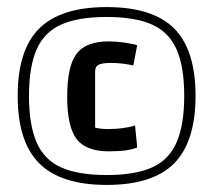

<svg xmlns="http://www.w3.org/2000/svg" viewBox="-20 -702 603 543"><path d="M282 -179Q152 -179 91 -240Q30 -301 30 -431Q30 -561 91 -621.5Q152 -682 282 -682Q412 -682 472.5 -621.5Q533 -561 533 -431Q533 -301 472.5 -240Q412 -179 282 -179ZM288 -274Q223 -274 196.5 -309Q170 -344 170 -428Q170 -515 196.5 -550Q223 -585 288 -585Q307 -585 332 -581.5Q357 -578 368 -574L357 -517Q344 -520 327 -522Q310 -524 295 -524Q269 -524 259 -519Q249 -514 249 -500V-341Q257 -339 266 -338Q275 -337 288 -337Q306 -337 326 -339.5Q346 -342 362 -347L368 -285Q343 -274 288 -274ZM282 -207Q362 -207 410 -228.5Q458 -250 479.5 -299.5Q501 -349 501 -431Q501 -513 479.5 -562Q458 -611 410 -632.5Q362 -654 282 -654Q201 -654 153 -632.5Q105 -611 83.5 -562Q62 -513 62 -431Q62 -349 83.5 -299.5Q105 -250 153 -228.5Q201 -207 282 -207Z"/></svg>

Font: Changa ExtraLight Light
Style: Regular
Weight: 300
Version: Version 3.002; ttfautohint (v1.8.2)